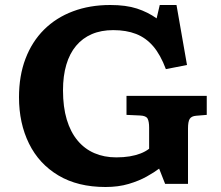

<svg xmlns="http://www.w3.org/2000/svg" viewBox="-20 -734 884 768"><path d="M402 14Q291 14 213.5 -32.3Q136 -78.5 96 -159.8Q56 -241 56 -345Q56 -431 82 -499.2Q108 -567.5 156.2 -615.5Q204.5 -663.5 271.8 -688.7Q339 -714 421 -714Q484 -714 527.8 -699.8Q571.5 -685.5 606.5 -660.5L619 -714H686L728 -474L643.5 -457.5Q622 -515 592.8 -549Q563.5 -583 524.3 -598.2Q485 -613.5 433 -613.5Q384.5 -613.5 347.3 -597.5Q310 -581.5 284.3 -550.7Q258.5 -520 245.3 -475.2Q232 -430.5 232 -372.5Q232 -306 247 -256Q262 -206 290 -172.3Q318 -138.5 357.3 -121.5Q396.5 -104.5 445 -104.5Q474.5 -104.5 498.5 -108.5Q522.5 -112.5 542 -120Q561.5 -127.5 576.5 -139V-223.5Q576.5 -247.5 570.5 -259.2Q564.5 -271 540.5 -272L486 -274.5V-350.5H807V-274.5L764.5 -271Q746 -269.5 739 -258.7Q732 -248 732 -220V1.5H640.5L616.5 -59.5Q597.5 -45 566.8 -27.8Q536 -10.5 494.8 1.7Q453.5 14 402 14Z"/></svg>

Font: Literata Variable Black
Style: Regular
Weight: 900
Designer: Latin by Veronika Burian and Jose Scaglione. Greek by Irene Vlachou. Cyrillic by Vera Evstafieva.
Foundry: TypeTogether
Version: Version 3.021